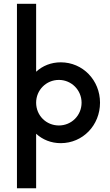

<svg xmlns="http://www.w3.org/2000/svg" viewBox="-20 -750 582 1017"><path d="M301.8 -419.9C250.5 -419.9 205.6 -401.4 171.4 -370.1V-730H69.8V247.1H171.4V-41.5C205.6 -10.3 250.5 8.3 301.8 8.3C418.5 8.3 509.8 -86.4 509.8 -206.1C509.8 -325.2 418.5 -419.9 301.8 -419.9ZM292 -85.4C224.6 -85.4 171.4 -138.2 171.4 -206.1C171.4 -272.9 224.6 -326.7 292 -326.7C358.4 -326.7 412.1 -272.9 412.1 -206.1C412.1 -138.2 358.4 -85.4 292 -85.4Z"/></svg>

Font: Now SemiBold
Style: Regular
Weight: 600
Designer: Alfredo Marco Pradil
Foundry: Alfredo Marco Pradil
Version: Version 1.200;hotconv 1.0.109;makeotfexe 2.5.65596